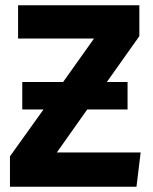

<svg xmlns="http://www.w3.org/2000/svg" viewBox="-20 -713 584 733"><path d="M197 -131H517L501 0H18V-116L146 -295H65V-400H221L339 -566H49V-693H512V-575L388 -400H467V-295H313Z"/></svg>

Font: Fira Sans
Style: Bold
Weight: 700
Designer: bBox Type GmbH & Carrois Corporate GbR & Edenspiekermann AG
Foundry: bBox Type GmbH & Carrois Corporate GbR & Edenspiekermann AG
Version: Version 4.301;PS 004.301;hotconv 1.0.88;makeotf.lib2.5.64775